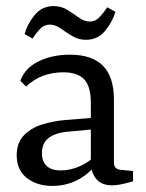

<svg xmlns="http://www.w3.org/2000/svg" viewBox="-20 -604 479 632"><path d="M152 8Q102 8 68.5 -18Q35 -44 35 -93Q35 -135 59.5 -159.5Q84 -184 121 -195Q158 -206 196 -209L294 -217V-179L209 -171Q165 -168 141.5 -151Q118 -134 118 -100Q118 -73 133.5 -58Q149 -43 180 -43Q213 -43 245.5 -58Q278 -73 295 -95L304 -76Q283 -39 242.5 -15.5Q202 8 152 8ZM47 -338Q62 -380 107 -402Q152 -424 210 -424Q283 -424 319 -387.5Q355 -351 355 -276V-69Q355 -47 377 -45L418 -41V-7Q408 -4 387 1Q366 6 348 6Q318 6 300.5 -11Q283 -28 279 -61V-265Q279 -321 256.5 -343.5Q234 -366 188 -366Q154 -366 123 -355Q92 -344 66 -319ZM263 -473Q238 -473 217.5 -485.5Q197 -498 179.5 -510.5Q162 -523 144 -523Q125 -523 111 -508Q97 -493 87 -477L61 -492Q70 -525 94 -554.5Q118 -584 157 -584Q182 -584 202.5 -571Q223 -558 240.5 -545.5Q258 -533 276 -533Q294 -533 308 -548Q322 -563 333 -580L360 -565Q350 -532 326 -502.5Q302 -473 263 -473Z"/></svg>

Font: Rasa
Style: Regular
Weight: 400
Designer: Anna Giedrys (Yrsa+Rasa design), David Brezina (Yrsa art-direction, Rasa art-direction, design)
Foundry: Rosetta Type Foundry
Version: Version 2.004